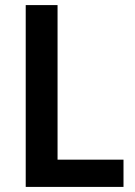

<svg xmlns="http://www.w3.org/2000/svg" viewBox="-20 -734 530 754"><path d="M81 0H465V-107H206V-714H81Z"/></svg>

Font: Noto Sans Thai Looped SemiCondensed SemiBold
Style: Regular
Weight: 600
Width: 4
Designer: Sasikarn Vongin, Ben Mitchell
Foundry: The Fontpad Ltd
Version: Version 1.001